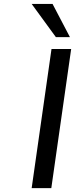

<svg xmlns="http://www.w3.org/2000/svg" viewBox="-20 -972 399 992"><path d="M245.1 0 347.7 -718.8H246.1L143.6 0ZM341.3 -780.3 251.5 -951.7H143.6L268.6 -780.3Z"/></svg>

Font: Winston
Style: Italic
Weight: 400
Italic angle: -8.13011°
Designer: Vernon Adams, Kim Jin-seong, David Berlow, Cristiano Sobral
Foundry: The Winston Project Authors
Version: Version 3.004